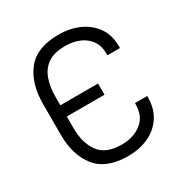

<svg xmlns="http://www.w3.org/2000/svg" viewBox="-164 -830 931 969"><g transform="rotate(-30 302.0 -345.5)"><path d="M470.7 -207H542V-203.1Q542 -133.8 510.7 -86.9Q479.5 -40 426.8 -16.1Q374 7.8 308.6 7.8Q182.6 7.8 124.5 -64Q66.4 -135.7 66.4 -255.9V-434.6Q66.4 -554.7 124 -627Q181.6 -699.2 308.6 -699.2Q373 -699.2 426.3 -675.8Q479.5 -652.3 511.7 -606.9Q543.9 -561.5 543.9 -495.1V-485.4H470.7V-494.1Q470.7 -541 448.7 -571.8Q426.8 -602.5 390.1 -617.7Q353.5 -632.8 308.6 -632.8Q244.1 -632.8 207 -606.9Q169.9 -581.1 154.3 -535.6Q138.7 -490.2 138.7 -431.6V-385.7H358.4V-320.3H138.7V-252Q138.7 -166 177.7 -112.3Q216.8 -58.6 309.6 -58.6Q377.9 -58.6 424.3 -94.7Q470.7 -130.9 470.7 -202.1Z"/></g></svg>

Font: DINish
Style: Regular
Weight: 400
Designer: Bert Driehuis
Foundry: Playbeing
Version: Version 3.008; git-95204e4c-release